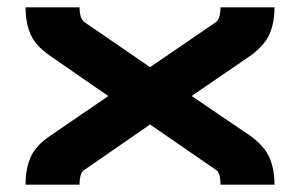

<svg xmlns="http://www.w3.org/2000/svg" viewBox="-20 -506 822 526"><path d="M212 -41Q198 -34 198 0H50Q50 -43 63.5 -74.5Q77 -106 116 -133L277 -243Q247 -263 192.5 -301Q138 -339 116 -354Q77 -381 63.5 -412.5Q50 -444 50 -486H198Q198 -454 212 -445L391 -322L571 -445Q584 -454 584 -486H732Q732 -444 718.5 -413Q705 -382 667 -354L505 -243L667 -133Q705 -105 718.5 -73.5Q732 -42 732 0H584Q584 -34 571 -41L391 -165Z"/></svg>

Font: Aneo
Style: Bold
Weight: 700
Designer: Anastasios Pappas
Foundry: Anastasios Pappas
Version: Version 1.000